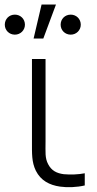

<svg xmlns="http://www.w3.org/2000/svg" viewBox="-40 -792 414 820"><path d="M137.5 -772.5H199L145 -627.5H103.5ZM23.5 -644C47.5 -644 66.5 -663 66.5 -686.5C66.5 -711 47.5 -729.5 23.5 -729.5C-1 -729.5 -19.5 -711 -19.5 -686.5C-19.5 -663 -1 -644 23.5 -644ZM262 -644C286 -644 305 -663 305 -686.5C305 -711 286 -729.5 262 -729.5C237.5 -729.5 219 -711 219 -686.5C219 -663 237.5 -644 262 -644ZM216.5 5C247.5 9.5 288.5 8 322 0V-52C294.5 -46.5 261.5 -45.5 232.5 -48C202 -52 180 -63 165.5 -91C151.5 -117.5 154.5 -142 154.5 -188.5V-540H96.5V-187.5C96.5 -136 95 -100 113 -63C134 -21 171 -1.5 216.5 5Z"/></svg>

Font: Hauora Light
Style: Regular
Weight: 300
Designer: Wayne Shih
Foundry: WCYS
Version: Version 1.001;hotconv 1.0.109;makeotfexe 2.5.65596